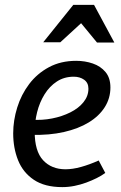

<svg xmlns="http://www.w3.org/2000/svg" viewBox="-20 -753 496 786"><path d="M292 -504Q328 -504 360 -493Q392 -482 412 -458Q432 -434 432 -395Q432 -351 409 -314.5Q386 -278 343.5 -252Q301 -226 241.5 -212.5Q182 -199 110 -201V-263Q152 -260 193 -268Q234 -276 268 -293Q302 -310 322 -335Q342 -360 342 -390Q342 -414 324.5 -426.5Q307 -439 282 -439Q243 -439 213 -419.5Q183 -400 162.5 -367Q142 -334 132 -294Q122 -254 122 -214Q122 -134 156.5 -97Q191 -60 248 -60Q277 -60 311.5 -69.5Q346 -79 384 -96L411 -45Q396 -34 376 -24Q356 -14 333 -5.5Q310 3 285 8Q260 13 235 13Q163 13 118.5 -17Q74 -47 54 -97Q34 -147 34 -207Q34 -260 50.5 -313Q67 -366 99.5 -409Q132 -452 180.5 -478Q229 -504 292 -504ZM312 -658 227 -580H157L280 -733H365L448 -579H377Z"/></svg>

Font: Rosario Medium
Style: Italic
Weight: 500
Italic angle: -8.05°
Version: Version 1.201